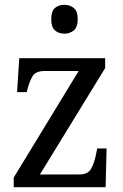

<svg xmlns="http://www.w3.org/2000/svg" viewBox="-20 -778 513 798"><path d="M37 0V-40L307 -483H167Q129 -483 116 -462.5Q103 -442 93 -403L91 -395H51L60 -536H417V-495L146 -53H311Q345 -53 358.5 -76.5Q372 -100 379 -136L384 -161H423L419 0ZM248 -638Q224 -638 208.5 -651.5Q193 -665 193 -698Q193 -732 208.5 -745Q224 -758 248 -758Q270 -758 286.5 -745Q303 -732 303 -698Q303 -665 286.5 -651.5Q270 -638 248 -638Z"/></svg>

Font: Noto Serif Tamil SemiCondensed
Style: Italic
Weight: 400
Width: 4
Italic angle: -12°
Designer: Indian Type Foundry, Tom Grace, and the Monotype Design Team
Foundry: Monotype Imaging Inc.
Version: Version 2.003; ttfautohint (v1.8.4.7-5d5b)